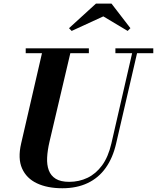

<svg xmlns="http://www.w3.org/2000/svg" viewBox="-20 -1014 858 1049"><path d="M320.5 14.5Q239 14.5 181.8 -12.5Q124.5 -39.5 100.5 -93.8Q76.5 -148 95.5 -230L215.5 -750H370.5L250.5 -240Q239.5 -193 237.5 -153.2Q235.5 -113.5 246.5 -83.8Q257.5 -54 284.5 -37.2Q311.5 -20.5 358 -20.5Q412 -20.5 458 -42.5Q504 -64.5 537.8 -110.5Q571.5 -156.5 588.5 -230L708 -750H735L614.5 -230Q596.5 -151.5 557.5 -96.8Q518.5 -42 459 -13.8Q399.5 14.5 320.5 14.5ZM120.5 -723.5V-750H465.5V-723.5ZM610.5 -723.5V-750H817.5V-723.5ZM371.5 -845 357 -860 504.5 -994.5H589L692.5 -860L677.5 -845L544.5 -924.5Z"/></svg>

Font: Bodoni Moda 9pt
Style: Bold Italic
Weight: 700
Italic angle: -13°
Designer: Owen Earl
Foundry: indestructible type
Version: Version 2.004